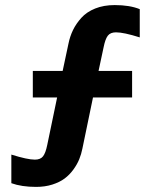

<svg xmlns="http://www.w3.org/2000/svg" viewBox="-20 -731 597 760"><path d="M109.9 -345.2V-450.2H228L251 -558.1Q256.8 -586.9 269 -612.1Q281.2 -637.2 302 -660.4Q322.8 -683.6 356.7 -697.3Q390.6 -710.9 434.1 -710.9Q493.2 -710.9 533.2 -694.8V-583Q469.7 -603 439 -603Q417 -603 406.7 -589.6Q396.5 -576.2 390.1 -543.9L370.1 -450.2H502.9V-345.2H348.1L306.2 -143.1Q301.8 -120.6 293.5 -100.3Q285.2 -80.1 270.3 -59.6Q255.4 -39.1 235.8 -24.4Q216.3 -9.8 187.3 -0.5Q158.2 8.8 123 8.8Q65.4 8.8 24.9 -5.9V-119.1Q88.4 -99.1 118.2 -99.1Q140.1 -99.1 150.4 -112.3Q160.6 -125.5 167 -157.2L206.1 -345.2Z"/></svg>

Font: LT Superior
Style: Bold
Weight: 400
Designer: Daniel Lyons
Foundry: LyonsType
Version: Version 1.000